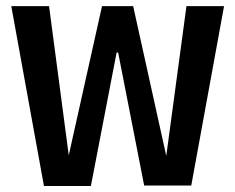

<svg xmlns="http://www.w3.org/2000/svg" viewBox="-20 -602 764 623"><path d="M707 -582 600.6 0H447.8L363.3 -431.6H358.4L274.9 1.5H122.6L16.6 -582H139.2L203.1 -98.1L311 -582H412.1L519.5 -96.2L585 -582Z"/></svg>

Font: Decalotype Medium
Style: Regular
Weight: 500
Designer: Alfredo Marco Pradil
Foundry: Alfredo Marco Pradil
Version: Version 1.0